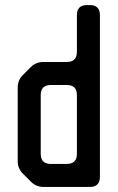

<svg xmlns="http://www.w3.org/2000/svg" viewBox="-20 -730 465 759"><path d="M103 -11Q123 9 152 9H335Q375 9 375 -31V-670Q375 -710 335 -710H324Q284 -710 284 -670V-525Q284 -485 244 -485H152Q122 -485 102 -465L70 -433Q50 -413 50 -384V-93Q50 -64 70 -44ZM141 -122V-354Q141 -394 181 -394H244Q284 -394 284 -354V-122Q284 -82 244 -82H181Q141 -82 141 -122Z"/></svg>

Font: WDXL Lubrifont SC
Style: Regular
Weight: 400
Designer: [WDXL Lubrifont] Copyright 2020-2022 (c) NightFurySL2001, Skr-ZERO; [ZCOOL QingKe HuangYou] Copyright 2018-2022 (c) The 
Version: Version 2.001;hotconv 1.1.1;makeotfexe 2.6.0